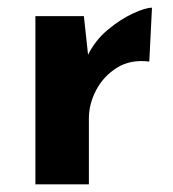

<svg xmlns="http://www.w3.org/2000/svg" viewBox="-20 -479 450 499"><path d="M198 -437 211 -317 208 -335Q227 -374 260 -401.5Q293 -429 325.5 -444Q358 -459 375 -459L368 -319Q319 -325 284 -303Q249 -281 230 -245Q211 -209 211 -171V0H72V-437Z"/></svg>

Font: Josefin Sans Thin
Style: Bold
Weight: 700
Version: Version 2.000